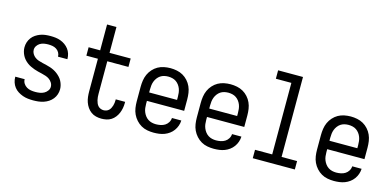

<svg xmlns="http://www.w3.org/2000/svg" viewBox="-70 -1135 3139 1543"><g transform="rotate(15 1500.0 -363.5)"><path d="M249 8Q227 8 205 5.5Q183 3 162 -4.5Q141 -12 122 -24Q103 -36 89.5 -53.5Q76 -71 69 -92.5Q62 -114 62 -136V-139H140V-138Q140 -119 150.5 -103Q161 -87 177 -77.5Q193 -68 211.5 -65Q230 -62 249 -62Q267 -62 285.5 -65Q304 -68 320 -76.5Q336 -85 347.5 -100.5Q359 -116 359 -134Q359 -152 349.5 -167.5Q340 -183 326 -193Q312 -203 295.5 -208.5Q279 -214 262 -218Q245 -222 228.5 -226Q212 -230 195.5 -236Q179 -242 163.5 -249.5Q148 -257 134 -267.5Q120 -278 108.5 -291Q97 -304 89 -319.5Q81 -335 76.5 -352Q72 -369 72 -386Q72 -408 78.5 -428.5Q85 -449 98 -466.5Q111 -484 129 -496Q147 -508 167 -515.5Q187 -523 208.5 -525.5Q230 -528 251 -528Q273 -528 294 -525.5Q315 -523 335.5 -515.5Q356 -508 373.5 -495.5Q391 -483 404 -466Q417 -449 423.5 -428Q430 -407 430 -386V-383H352V-384Q352 -402 343 -417.5Q334 -433 319 -442.5Q304 -452 286.5 -455Q269 -458 251 -458Q234 -458 216.5 -455Q199 -452 184 -443Q169 -434 159 -419Q149 -404 149 -386Q149 -369 158 -353.5Q167 -338 181 -327.5Q195 -317 211.5 -311.5Q228 -306 245 -302Q262 -298 279 -294Q296 -290 312.5 -284.5Q329 -279 344.5 -271Q360 -263 373.5 -252.5Q387 -242 399 -229Q411 -216 419 -200.5Q427 -185 431.5 -168Q436 -151 436 -134Q436 -112 429 -91Q422 -70 408 -52.5Q394 -35 375.5 -23Q357 -11 336 -4Q315 3 293 5.5Q271 8 249 8Z M816 8Q794 8 771.5 2.5Q749 -3 730.5 -16.5Q712 -30 699 -49Q686 -68 678.5 -89.5Q671 -111 668.5 -133.5Q666 -156 666 -179V-450H570V-520H666V-735H744V-520H920V-450H744V-179Q744 -166 745 -153Q746 -140 749 -127.5Q752 -115 757 -103Q762 -91 770.5 -81.5Q779 -72 791.5 -67Q804 -62 816 -62Q828 -62 839.5 -66Q851 -70 859.5 -78Q868 -86 873.5 -96.5Q879 -107 882.5 -118.5Q886 -130 887.5 -142Q889 -154 889 -166V-172H967V-162Q967 -140 963 -119Q959 -98 951 -78.5Q943 -59 929.5 -41.5Q916 -24 898 -12.5Q880 -1 859 3.5Q838 8 816 8Z M1252 8Q1225 8 1198 3Q1171 -2 1147.5 -15.5Q1124 -29 1105.5 -49.5Q1087 -70 1075.5 -94.5Q1064 -119 1060 -146Q1056 -173 1056 -200V-320Q1056 -347 1060 -374Q1064 -401 1075 -425.5Q1086 -450 1104.5 -470.5Q1123 -491 1146 -504Q1169 -517 1196 -522.5Q1223 -528 1250 -528Q1277 -528 1304 -522.5Q1331 -517 1354 -504Q1377 -491 1395.5 -470.5Q1414 -450 1425 -425.5Q1436 -401 1440 -374Q1444 -347 1444 -320V-225H1134V-200Q1134 -183 1136 -166Q1138 -149 1144.5 -133Q1151 -117 1161.5 -103Q1172 -89 1186.5 -79.5Q1201 -70 1218 -66Q1235 -62 1252 -62Q1271 -62 1290.5 -66Q1310 -70 1326 -80Q1342 -90 1352.5 -107Q1363 -124 1364 -144H1442Q1441 -121 1433.5 -99.5Q1426 -78 1412.5 -59.5Q1399 -41 1380.5 -27.5Q1362 -14 1341 -6Q1320 2 1297 5Q1274 8 1252 8ZM1366 -295V-320Q1366 -337 1364 -354Q1362 -371 1356 -387Q1350 -403 1339.5 -417Q1329 -431 1315 -440.5Q1301 -450 1284 -454Q1267 -458 1250 -458Q1233 -458 1216 -454Q1199 -450 1185 -440.5Q1171 -431 1160.5 -417Q1150 -403 1144 -387Q1138 -371 1136 -354Q1134 -337 1134 -320V-295Z M1752 8Q1725 8 1698 3Q1671 -2 1647.5 -15.5Q1624 -29 1605.5 -49.5Q1587 -70 1575.5 -94.5Q1564 -119 1560 -146Q1556 -173 1556 -200V-320Q1556 -347 1560 -374Q1564 -401 1575 -425.5Q1586 -450 1604.5 -470.5Q1623 -491 1646 -504Q1669 -517 1696 -522.5Q1723 -528 1750 -528Q1777 -528 1804 -522.5Q1831 -517 1854 -504Q1877 -491 1895.5 -470.5Q1914 -450 1925 -425.5Q1936 -401 1940 -374Q1944 -347 1944 -320V-225H1634V-200Q1634 -183 1636 -166Q1638 -149 1644.5 -133Q1651 -117 1661.5 -103Q1672 -89 1686.5 -79.5Q1701 -70 1718 -66Q1735 -62 1752 -62Q1771 -62 1790.5 -66Q1810 -70 1826 -80Q1842 -90 1852.5 -107Q1863 -124 1864 -144H1942Q1941 -121 1933.5 -99.5Q1926 -78 1912.5 -59.5Q1899 -41 1880.5 -27.5Q1862 -14 1841 -6Q1820 2 1797 5Q1774 8 1752 8ZM1866 -295V-320Q1866 -337 1864 -354Q1862 -371 1856 -387Q1850 -403 1839.5 -417Q1829 -431 1815 -440.5Q1801 -450 1784 -454Q1767 -458 1750 -458Q1733 -458 1716 -454Q1699 -450 1685 -440.5Q1671 -431 1660.5 -417Q1650 -403 1644 -387Q1638 -371 1636 -354Q1634 -337 1634 -320V-295Z M2075 0V-70H2218V-665H2089V-735H2296V-70H2425V0Z M2752 8Q2725 8 2698 3Q2671 -2 2647.5 -15.5Q2624 -29 2605.5 -49.5Q2587 -70 2575.5 -94.5Q2564 -119 2560 -146Q2556 -173 2556 -200V-320Q2556 -347 2560 -374Q2564 -401 2575 -425.5Q2586 -450 2604.5 -470.5Q2623 -491 2646 -504Q2669 -517 2696 -522.5Q2723 -528 2750 -528Q2777 -528 2804 -522.5Q2831 -517 2854 -504Q2877 -491 2895.5 -470.5Q2914 -450 2925 -425.5Q2936 -401 2940 -374Q2944 -347 2944 -320V-225H2634V-200Q2634 -183 2636 -166Q2638 -149 2644.5 -133Q2651 -117 2661.5 -103Q2672 -89 2686.5 -79.5Q2701 -70 2718 -66Q2735 -62 2752 -62Q2771 -62 2790.5 -66Q2810 -70 2826 -80Q2842 -90 2852.5 -107Q2863 -124 2864 -144H2942Q2941 -121 2933.5 -99.5Q2926 -78 2912.5 -59.5Q2899 -41 2880.5 -27.5Q2862 -14 2841 -6Q2820 2 2797 5Q2774 8 2752 8ZM2866 -295V-320Q2866 -337 2864 -354Q2862 -371 2856 -387Q2850 -403 2839.5 -417Q2829 -431 2815 -440.5Q2801 -450 2784 -454Q2767 -458 2750 -458Q2733 -458 2716 -454Q2699 -450 2685 -440.5Q2671 -431 2660.5 -417Q2650 -403 2644 -387Q2638 -371 2636 -354Q2634 -337 2634 -320V-295Z"/></g></svg>

Font: Iosevka www.saffi
Style: Regular
Weight: 400
Monospace: yes
Designer: Belleve Invis
Foundry: Belleve Invis
Version: Version 22.0.2; ttfautohint (v1.8.3)